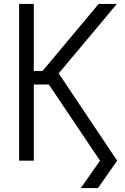

<svg xmlns="http://www.w3.org/2000/svg" viewBox="-20 -820 640 980"><path d="M103 -388.5V-457.5H197L483.5 -800H576.5L232 -388.5ZM392.5 140 490.5 0H578L480 140ZM77.5 0V-800H152.5V0ZM490.5 0 207 -422 257 -479 578 0Z"/></svg>

Font: Victor Mono Thin
Style: Regular
Weight: 100
Monospace: yes
Designer: Rune Bjørnerås
Version: Version 1.561;gftools[0.9.30]